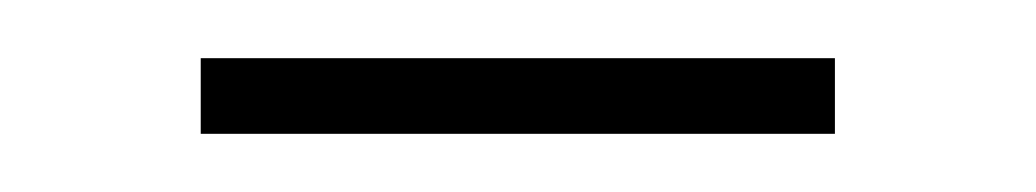

<svg xmlns="http://www.w3.org/2000/svg" viewBox="-20 -330 356 66"><path d="M49 -310H267V-284H49Z"/></svg>

Font: Noto Sans Bengali UI Thin
Style: Regular
Weight: 100
Designer: Jelle Bosma - Monotype Design Team
Foundry: Monotype Imaging Inc.
Version: Version 2.003; ttfautohint (v1.8.4.7-5d5b)